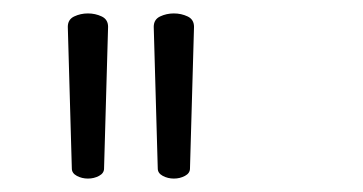

<svg xmlns="http://www.w3.org/2000/svg" viewBox="-20 -743 540 286"><path d="M209 -703Q209 -714 218.5 -718.5Q228 -723 239 -723Q250 -723 259.5 -718.5Q269 -714 269 -703L263 -492Q263 -485 255.5 -481Q248 -477 239 -477Q230 -477 222.5 -481Q215 -485 215 -492ZM81 -703Q81 -714 90.5 -718.5Q100 -723 111 -723Q122 -723 131.5 -718.5Q141 -714 141 -703L135 -492Q135 -485 127.5 -481Q120 -477 111 -477Q102 -477 94.5 -481Q87 -485 87 -492Z"/></svg>

Font: Moon Stars Kai T HW Light
Style: Regular
Weight: 300
Designer: GuiWonder
Version: Version 1.101